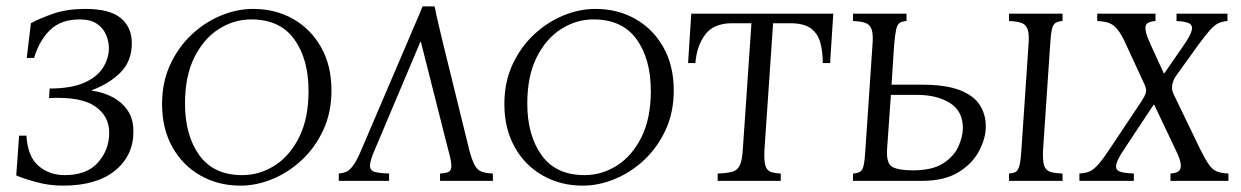

<svg xmlns="http://www.w3.org/2000/svg" viewBox="-20 -568 3899 603"><path d="M269 -283Q302 -279 331.5 -264Q361 -249 380 -222.5Q399 -196 399 -155Q399 -79 341 -32Q283 15 178 15Q135 15 94.5 4Q54 -7 31 -17L40 -142H63Q67 -76 101 -47Q135 -18 183 -18Q253 -18 288 -58Q323 -98 323 -151Q323 -204 278 -234.5Q233 -265 134 -260L136 -290Q203 -290 244 -308Q285 -326 303.5 -355.5Q322 -385 322 -417Q322 -438 313 -459Q304 -480 284 -493.5Q264 -507 230 -507Q172 -507 138 -474.5Q104 -442 87 -386H64L77 -495Q102 -509 145.5 -524.5Q189 -540 249 -540Q324 -540 359 -511.5Q394 -483 394 -432Q394 -376 358.5 -340.5Q323 -305 269 -285Z M735 15Q666 15 610 -16.5Q554 -48 521.5 -106Q489 -164 489 -241Q489 -310 514.5 -365Q540 -420 581.5 -459Q623 -498 673.5 -519Q724 -540 775 -540Q845 -540 900.5 -508.5Q956 -477 988.5 -419.5Q1021 -362 1021 -284Q1021 -215 995.5 -160Q970 -105 928.5 -66Q887 -27 836.5 -6Q786 15 735 15ZM741 -18Q795 -18 842.5 -48Q890 -78 919.5 -137Q949 -196 949 -282Q949 -383 904 -445Q859 -507 769 -507Q715 -507 667.5 -477Q620 -447 590.5 -388Q561 -329 561 -243Q561 -143 606 -80.5Q651 -18 741 -18Z M1158 -100Q1142 -64 1142 -48Q1142 -32 1157.5 -28Q1173 -24 1202 -23V0H1044V-23Q1056 -24 1066.5 -28Q1077 -32 1089 -48Q1101 -64 1116 -100L1264 -446Q1275 -473 1286 -497.5Q1297 -522 1307 -548H1345Q1350 -522 1356 -497Q1362 -472 1368 -446L1453 -100Q1462 -65 1471 -49Q1480 -33 1493.5 -28.5Q1507 -24 1528 -23V0H1362V-23Q1381 -24 1389.5 -28.5Q1398 -33 1397.5 -49Q1397 -65 1387 -100L1302 -436H1300Z M1810 15Q1741 15 1685 -16.5Q1629 -48 1596.5 -106Q1564 -164 1564 -241Q1564 -310 1589.5 -365Q1615 -420 1656.5 -459Q1698 -498 1748.5 -519Q1799 -540 1850 -540Q1920 -540 1975.5 -508.5Q2031 -477 2063.5 -419.5Q2096 -362 2096 -284Q2096 -215 2070.5 -160Q2045 -105 2003.5 -66Q1962 -27 1911.5 -6Q1861 15 1810 15ZM1816 -18Q1870 -18 1917.5 -48Q1965 -78 1994.5 -137Q2024 -196 2024 -282Q2024 -383 1979 -445Q1934 -507 1844 -507Q1790 -507 1742.5 -477Q1695 -447 1665.5 -388Q1636 -329 1636 -243Q1636 -143 1681 -80.5Q1726 -18 1816 -18Z M2234 0V-23Q2263 -24 2279.5 -28.5Q2296 -33 2303.5 -49Q2311 -65 2313 -100L2340 -495H2279Q2221 -495 2194.5 -459Q2168 -423 2164 -370H2141L2151 -525H2597L2587 -370H2564Q2564 -405 2556.5 -433.5Q2549 -462 2527 -478.5Q2505 -495 2462 -495H2408L2381 -100Q2379 -65 2383.5 -49Q2388 -33 2400 -28.5Q2412 -24 2432 -23V0Z M2875 -302Q2950 -302 2994 -285Q3038 -268 3057 -238.5Q3076 -209 3076 -171Q3076 -134 3055 -94Q3034 -54 2990 -27Q2946 0 2876 0H2659V-23Q2673 -24 2681 -28.5Q2689 -33 2692.5 -49Q2696 -65 2698 -100L2720 -425Q2723 -460 2717.5 -475.5Q2712 -491 2698 -496Q2684 -501 2659 -502V-525H2827V-502Q2813 -501 2805.5 -496Q2798 -491 2794.5 -475.5Q2791 -460 2788 -425L2780 -302ZM2766 -100Q2763 -54 2783 -43.5Q2803 -33 2847 -33Q2909 -33 2943 -55.5Q2977 -78 2990.5 -109Q3004 -140 3004 -166Q3004 -219 2963.5 -244.5Q2923 -270 2860 -270H2778ZM3149 0V-23Q3163 -24 3170.5 -28.5Q3178 -33 3182 -49Q3186 -65 3188 -100L3210 -425Q3213 -460 3207.5 -475.5Q3202 -491 3188 -496Q3174 -501 3149 -502V-525H3317V-502Q3303 -501 3295 -496Q3287 -491 3283.5 -475.5Q3280 -460 3278 -425L3256 -100Q3254 -65 3259 -49Q3264 -33 3278 -28.5Q3292 -24 3317 -23V0Z M3370 0V-23Q3387 -24 3399.5 -28.5Q3412 -33 3427 -49Q3442 -65 3465 -100L3565 -250Q3575 -265 3578.5 -276Q3582 -287 3574 -304L3518 -425Q3503 -459 3490 -475Q3477 -491 3462.5 -496Q3448 -501 3426 -502V-525H3609V-502Q3594 -501 3585 -496Q3576 -491 3577.5 -475.5Q3579 -460 3595 -425L3635 -338H3637L3697 -425Q3720 -458 3723 -474Q3726 -490 3713 -495.5Q3700 -501 3675 -502V-525H3835V-502Q3820 -501 3807.5 -495.5Q3795 -490 3780.5 -474Q3766 -458 3742 -425L3673 -329Q3664 -316 3661.5 -301Q3659 -286 3666 -272L3749 -100Q3766 -66 3777.5 -50Q3789 -34 3803 -29Q3817 -24 3838 -23V0H3656V-23Q3671 -24 3680 -29Q3689 -34 3688.5 -50Q3688 -66 3671 -100L3605 -239H3603L3511 -100Q3488 -66 3485.5 -50Q3483 -34 3497.5 -29Q3512 -24 3541 -23V0Z"/></svg>

Font: Bona Nova SC
Style: Italic
Weight: 400
Italic angle: -4°
Designer: Mateusz Machalski
Foundry: Capitalics
Version: Version 4.001; ttfautohint (v1.8.4.7-5d5b)